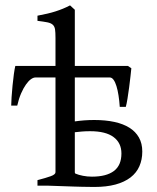

<svg xmlns="http://www.w3.org/2000/svg" viewBox="-20 -704 594 728"><path d="M321.8 -206.5Q304.7 -206.5 290.5 -205.3Q276.4 -204.1 263.7 -202.6V-50.8Q263.7 -47.9 265.6 -45.9Q278.3 -40.5 294.7 -37.4Q311 -34.2 328.6 -34.2Q383.3 -34.2 411.9 -55.7Q440.4 -77.1 440.4 -122.1Q440.4 -162.1 410.6 -184.3Q380.9 -206.5 321.8 -206.5ZM478 -445.3Q477.1 -436 474.9 -415.8Q472.7 -395.5 469.7 -373Q466.8 -350.6 463.4 -329.8Q460 -309.1 457 -298.8H434.1Q432.6 -321.8 429.4 -342Q426.3 -362.3 421.6 -377.4Q417 -392.6 410.6 -401.4Q404.3 -410.2 396.5 -410.2H263.7V-243.7Q280.3 -246.1 299.1 -247.6Q317.9 -249 337.4 -249Q379.9 -249 413.6 -241.7Q447.3 -234.4 470.7 -219.7Q494.1 -205.1 506.8 -182.6Q519.5 -160.2 519.5 -129.4Q519.5 -98.6 508.5 -73.7Q497.6 -48.8 474.9 -31.2Q452.1 -13.7 418 -4.4Q383.8 4.9 337.4 4.9Q328.6 4.9 316.2 4.6Q303.7 4.4 289.8 4.2Q275.9 3.9 261 3.4Q246.1 2.9 231.9 2.4Q198.2 1.5 161.6 0H122.1V-21Q154.3 -29.3 172.4 -35.9Q190.4 -42.5 190.4 -50.8V-410.2H114.3Q106.4 -410.2 97.2 -403.6Q87.9 -397 78.4 -383.5Q68.8 -370.1 60.1 -350.1Q51.3 -330.1 45.4 -303.7H22.5Q22.5 -314.5 23.9 -335.7Q25.4 -356.9 27.6 -380.1Q29.8 -403.3 32.7 -423.8Q35.6 -444.3 38.1 -454.1H190.4V-560.5Q190.4 -581.1 188.7 -592.5Q187 -604 179.9 -610.4Q172.9 -616.7 159.2 -619.4Q145.5 -622.1 122.1 -625V-644.5Q142.6 -648.4 159.4 -652.3Q176.3 -656.2 190.7 -660.9Q205.1 -665.5 218.3 -670.9Q231.4 -676.3 245.6 -683.6L263.7 -667V-454.1H464.8Z"/></svg>

Font: Gentium Unicode
Style: Regular
Weight: 400
Version: Version 1.009